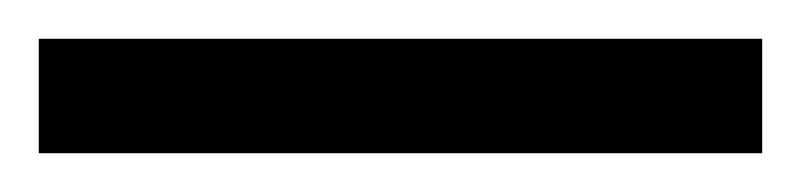

<svg xmlns="http://www.w3.org/2000/svg" viewBox="-24 -839 413 99"><path d="M-4 -760H369V-819H-4Z"/></svg>

Font: Noto Serif Sinhala ExtraCondensed Medium
Style: Regular
Weight: 500
Width: 2
Designer: Jelle Bosma - Monotype Design Team
Foundry: Monotype Imaging Inc.
Version: Version 2.007